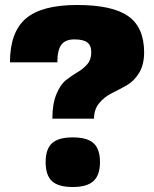

<svg xmlns="http://www.w3.org/2000/svg" viewBox="-20 -740 618 770"><path d="M272 10Q214 10 188.5 -13.5Q163 -37 163 -90Q163 -142 188.5 -165.5Q214 -189 272 -189Q330 -189 355.5 -165.5Q381 -142 381 -90Q381 -38 355 -14Q329 10 272 10ZM190 -264Q190 -323 206 -362Q222 -401 245 -419Q268 -437 291 -450.5Q314 -464 330 -482.5Q346 -501 346 -530Q346 -558 330 -570Q314 -582 278 -582Q242 -582 226 -560.5Q210 -539 210 -490H20Q20 -611 83.5 -665.5Q147 -720 289 -720Q431 -720 494.5 -675Q558 -630 558 -530Q558 -480 537.5 -447Q517 -414 487.5 -397.5Q458 -381 428 -366Q398 -351 377.5 -326Q357 -301 357 -264Z"/></svg>

Font: Fivo Sans Black
Style: Regular
Weight: 900
Designer: Alexander Slobzheninov
Foundry: Alexander Slobzheninov
Version: 1.0